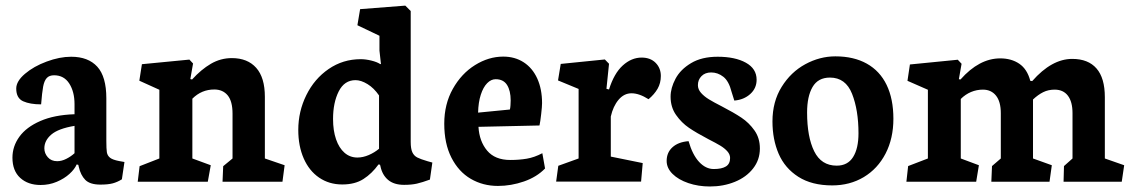

<svg xmlns="http://www.w3.org/2000/svg" viewBox="-20 -656 4103 693"><path d="M256.8 -62.5 262.7 -61 264.2 -54.2Q271 -23.9 287.8 -6.8Q304.7 10.3 342.3 10.3Q369.6 10.3 386.5 5.9Q403.3 1.5 419.9 -8.8L429.2 -71.3L410.2 -74.7Q386.7 -79.1 377.2 -86.7Q367.7 -94.2 365.7 -106.4Q363.8 -118.7 363.8 -147.5V-301.3Q363.8 -379.4 331.1 -415.3Q298.3 -451.2 236.8 -451.2Q195.3 -451.2 148.4 -433.8Q101.6 -416.5 70.1 -389.6Q38.6 -362.8 38.6 -336.4Q38.6 -301.8 63.5 -290.5Q88.4 -279.3 128.4 -279.3Q131.8 -322.3 135.7 -343.3Q139.6 -364.3 148.7 -374.3Q157.7 -384.3 175.3 -384.3Q210.9 -384.3 230 -354.5Q249 -324.7 249 -280.3V-243.7Q175.8 -241.2 125.5 -219.2Q75.2 -197.3 50 -162.6Q24.9 -127.9 24.9 -86.9Q24.9 -39.6 53 -13.9Q81.1 11.7 126.5 11.7Q157.7 11.7 184.8 0.2Q211.9 -11.2 230.7 -28.3Q249.5 -45.4 256.8 -62.5ZM249 -103Q236.3 -91.3 219.5 -82.8Q202.6 -74.2 186.5 -74.2Q165 -74.2 152.6 -88.4Q140.1 -102.5 140.1 -120.6Q140.1 -148.9 165.3 -170.4Q190.4 -191.9 249 -201.7Z M740.7 -59.6 674.3 -84V-299.8Q707.5 -333 753.4 -333Q784.2 -333 801.8 -311.8Q819.3 -290.5 819.3 -245.6V-84L785.6 -56.2L783.2 0H999.5L1007.3 -59.6L936 -84V-306.6Q936 -376 904.8 -411.1Q873.5 -446.3 816.9 -446.3Q776.4 -446.3 741.2 -425.8Q706.1 -405.3 673.3 -369.1L667 -370.6L676.8 -426.8L663.6 -440.9L492.2 -424.3L482.9 -364.7L555.2 -332V-84L483.9 -56.2L477.1 0H730Z M1346.2 -62.5 1351.6 -61.5 1353 -56.6Q1359.4 -24.9 1380.6 -6.8Q1401.9 11.2 1438.5 11.2Q1465.3 11.2 1484.6 6.8Q1503.9 2.4 1531.7 -7.8L1540.5 -69.3L1522.9 -74.2Q1498 -81.5 1486.1 -87.6Q1474.1 -93.8 1468.3 -106.4Q1462.4 -119.1 1462.4 -144V-616.2L1442.9 -635.7L1279.8 -623L1270 -564.9L1349.6 -526.9V-473.6L1355 -424.8H1352.1Q1341.3 -432.1 1320.6 -437.3Q1299.8 -442.4 1282.2 -442.4Q1217.8 -442.4 1166.3 -407Q1114.7 -371.6 1085.7 -312.7Q1056.6 -253.9 1056.6 -187Q1056.6 -128.9 1076.2 -84.2Q1095.7 -39.6 1131.8 -14.9Q1168 9.8 1215.3 9.8Q1261.2 9.8 1291.7 -9.8Q1322.3 -29.3 1346.2 -62.5ZM1348.1 -311.5V-119.1Q1332 -105.5 1311 -96.4Q1290 -87.4 1270 -87.4Q1243.2 -87.4 1223.4 -104.7Q1203.6 -122.1 1192.9 -153.3Q1182.1 -184.6 1182.1 -226.6Q1182.1 -285.6 1202.6 -326.2Q1223.1 -366.7 1263.2 -366.7Q1283.2 -366.7 1306.4 -352.5Q1329.6 -338.4 1348.1 -311.5Z M1947.3 -47.9 1937.5 -103Q1908.7 -87.9 1881.6 -83.3Q1854.5 -78.6 1821.8 -78.6Q1766.6 -78.6 1738.3 -112.3Q1710 -146 1707 -198.2L1927.2 -203.1Q1930.2 -216.3 1933.3 -244.1Q1936.5 -272 1936.5 -283.7Q1936.5 -334.5 1919.2 -372.6Q1901.9 -410.6 1870.1 -431.2Q1838.4 -451.7 1796.4 -451.7Q1743.7 -451.7 1694.6 -421.1Q1645.5 -390.6 1614.5 -335.4Q1583.5 -280.3 1583.5 -209.5Q1583.5 -137.7 1609.4 -86.9Q1635.3 -36.1 1679.2 -10.5Q1723.1 15.1 1777.3 15.1Q1824.7 15.1 1871.1 -1Q1917.5 -17.1 1947.3 -47.9ZM1823.2 -293.5Q1823.2 -286.6 1822.5 -275.9Q1821.8 -265.1 1820.3 -260.7L1705.6 -249.5Q1706.5 -286.6 1715.3 -314Q1724.1 -341.3 1738.3 -355.7Q1752.4 -370.1 1769 -370.1Q1796.9 -370.1 1810.1 -349.4Q1823.2 -328.6 1823.2 -293.5Z M2299.8 -67.4 2184.6 -90.8V-235.4Q2192.9 -272.5 2212.6 -295.9Q2232.4 -319.3 2259.3 -319.3Q2287.1 -319.3 2320.8 -297.9Q2341.8 -315.4 2353.5 -335.7Q2365.2 -356 2365.2 -381.8Q2365.2 -410.2 2346.4 -429.2Q2327.6 -448.2 2295.9 -448.2Q2259.3 -448.2 2227.8 -419.7Q2196.3 -391.1 2178.2 -333L2168.9 -335.4L2178.2 -425.8L2163.1 -441.4L2003.9 -425.3L1994.1 -365.7L2068.4 -335V-84L1995.1 -57.6L1987.3 -0.5H2293.9Z M2722.7 -120.1Q2722.7 -157.7 2703.1 -185.3Q2683.6 -212.9 2656.2 -231.2Q2628.9 -249.5 2585.4 -272Q2555.7 -287.1 2538.6 -297.6Q2521.5 -308.1 2510.3 -320.8Q2499 -333.5 2499 -348.6Q2499 -368.2 2512 -381.3Q2524.9 -394.5 2546.9 -394.5Q2570.8 -394.5 2590.8 -378.9Q2610.8 -363.3 2620.6 -324.2L2630.4 -293Q2665 -295.9 2688 -316.7Q2710.9 -337.4 2710.9 -368.2Q2710.9 -408.2 2672.1 -429.7Q2633.3 -451.2 2570.3 -451.2Q2512.7 -451.2 2474.4 -428.2Q2436 -405.3 2418.2 -371.8Q2400.4 -338.4 2400.4 -307.1Q2400.4 -269 2420.2 -241Q2439.9 -212.9 2466.8 -194.6Q2493.7 -176.3 2536.6 -153.8Q2564.5 -139.6 2579.8 -130.4Q2595.2 -121.1 2605.2 -109.9Q2615.2 -98.6 2615.2 -85.9Q2615.2 -64.5 2600.1 -55.2Q2585 -45.9 2556.2 -45.9Q2527.3 -45.9 2503.4 -71.5Q2479.5 -97.2 2465.3 -146.5Q2428.2 -143.6 2407.2 -124.5Q2386.2 -105.5 2386.2 -75.2Q2386.2 -49.3 2407.5 -28.3Q2428.7 -7.3 2464.6 4.9Q2500.5 17.1 2542 17.1Q2591.3 17.1 2632.6 0.2Q2673.8 -16.6 2698.2 -47.9Q2722.7 -79.1 2722.7 -120.1Z M3204.6 -227.5Q3204.6 -298.8 3180.2 -349.4Q3155.8 -399.9 3108.6 -426.3Q3061.5 -452.6 2995.1 -452.6Q2939 -452.6 2886.7 -424.3Q2834.5 -396 2801.3 -342.5Q2768.1 -289.1 2768.1 -217.8Q2768.1 -152.8 2790.5 -100.8Q2813 -48.8 2861.6 -17.8Q2910.2 13.2 2983.9 13.2Q3047.4 13.2 3097.7 -16.8Q3147.9 -46.9 3176.3 -101.6Q3204.6 -156.2 3204.6 -227.5ZM3078.6 -174.8Q3078.6 -120.1 3059.1 -89.1Q3039.6 -58.1 3000 -58.1Q2944.3 -58.1 2918.7 -110.1Q2893.1 -162.1 2893.1 -250Q2893.1 -308.1 2912.8 -342Q2932.6 -376 2975.6 -376Q3032.2 -376 3055.4 -317.4Q3078.6 -258.8 3078.6 -174.8Z M3513.2 -59.6 3447.8 -84V-298.8Q3464.4 -315.4 3484.9 -324Q3505.4 -332.5 3527.8 -332.5Q3557.6 -332.5 3575 -310.8Q3592.3 -289.1 3592.3 -247.6V-84L3560.5 -56.6L3558.1 0H3768.1L3776.4 -59.6L3708.5 -84V-296.9Q3726.6 -314 3745.1 -323.2Q3763.7 -332.5 3786.6 -332.5Q3817.9 -332.5 3834.5 -310.5Q3851.1 -288.6 3851.1 -247.6V-84L3820.3 -56.6L3818.8 0H4028.8L4037.6 -59.6L3967.8 -84V-305.2Q3967.8 -374.5 3937.7 -408.9Q3907.7 -443.4 3850.1 -443.4Q3775.9 -443.4 3705.6 -363.3L3698.7 -364.3Q3687.5 -406.7 3658.9 -426Q3630.4 -445.3 3590.3 -445.3Q3514.2 -445.3 3446.8 -369.1L3440.9 -370.1L3450.7 -425.8L3437 -440.4L3264.2 -423.3L3255.4 -364.3L3329.1 -332V-84L3257.8 -56.6L3251.5 0H3503.4Z"/></svg>

Font: Neuton
Style: Bold
Weight: 700
Designer: Brian M Zick
Foundry: Brian M Zick
Version: Version 1.560